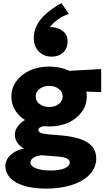

<svg xmlns="http://www.w3.org/2000/svg" viewBox="-20 -942 658 1188"><path d="M265 225Q207.5 225 161 215.5Q114.5 206 81.5 187.8Q48.5 169.5 30.8 143.5Q13 117.5 13 85.5Q13 61.5 26.8 39.2Q40.5 17 66.2 0.8Q92 -15.5 128 -23Q99 -40 85.5 -61.2Q72 -82.5 72 -109Q72 -133 86.5 -155.2Q101 -177.5 127 -194.8Q153 -212 187.5 -222Q222 -232 262 -230.5L293.5 -164Q266 -164.5 249.5 -161.2Q233 -158 225.2 -151.8Q217.5 -145.5 217.5 -137.5Q217.5 -127.5 230 -120.8Q242.5 -114 277.5 -111L365.5 -103.5Q429 -97.5 476.2 -81.8Q523.5 -66 549.5 -36.8Q575.5 -7.5 575.5 39.5Q575.5 79.5 553.8 113.8Q532 148 491 172.8Q450 197.5 392.8 211.2Q335.5 225 265 225ZM293 113Q347.5 113 379.5 99.5Q411.5 86 411.5 64Q411.5 47 393.5 38.2Q375.5 29.5 335.5 26.5L236.5 18.5Q215 21 199.8 27.2Q184.5 33.5 176.5 42.8Q168.5 52 168.5 63Q168.5 78 183.8 89.2Q199 100.5 227 106.8Q255 113 293 113ZM284 -159.5Q214.5 -159.5 162 -184Q109.5 -208.5 80 -250.5Q50.5 -292.5 50.5 -345Q50.5 -396.5 80.2 -438.5Q110 -480.5 163 -505.2Q216 -530 284 -530Q352 -530 404.8 -505.5Q457.5 -481 487.2 -439.2Q517 -397.5 517 -345Q517 -293.5 487.5 -251.5Q458 -209.5 405.8 -184.5Q353.5 -159.5 284 -159.5ZM284 -280Q307.5 -280 326.2 -288.2Q345 -296.5 356.2 -311.2Q367.5 -326 367.5 -345Q367.5 -374 343.5 -392.2Q319.5 -410.5 284 -410.5Q260.5 -410.5 241.8 -402Q223 -393.5 212 -379Q201 -364.5 201 -345Q201 -316.5 224.8 -298.2Q248.5 -280 284 -280ZM360.5 -381 291.5 -497 606 -515V-372ZM300 -591.5Q251.5 -591.5 220.2 -623.5Q189 -655.5 189 -706Q189 -747 207.5 -784.5Q226 -822 264 -856.2Q302 -890.5 360 -922.5L406.5 -856Q368.5 -843.5 337.2 -820.8Q306 -798 288.5 -773.5Q318.5 -775 343.2 -765Q368 -755 383.2 -735Q398.5 -715 398.5 -687Q398.5 -643.5 371 -617.5Q343.5 -591.5 300 -591.5Z"/></svg>

Font: Geologica Roman ExtraBold
Style: Regular
Weight: 800
Designer: Sindre Bremnes, Frode Helland
Foundry: Monokrom Skriftforlag AS
Version: Version 1.010;gftools[0.9.28]